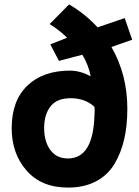

<svg xmlns="http://www.w3.org/2000/svg" viewBox="-20 -820 631 870"><path d="M33 -239Q33 -364 104 -432Q175 -500 297 -500Q344 -500 391 -474Q381 -526 353 -572L247 -544L208 -619L284 -649Q251 -682 205 -711L293 -800Q368 -756 422 -696L545 -738L579 -640L485 -607Q557 -482 557 -327Q557 -252 543 -190Q529 -128 498.5 -77Q468 -26 414.5 2Q361 30 288 30Q168 30 100.5 -47Q33 -124 33 -239ZM408 -336Q365 -375 300 -375Q238 -375 209 -338Q180 -301 180 -240Q180 -179 208 -140.5Q236 -102 288 -102Q402 -102 408 -297Q410 -316 408 -336Z"/></svg>

Font: Repo
Style: Bold
Weight: 700
Designer: Stefan Peev
Foundry: Context Ltd
Version: Version 001.000